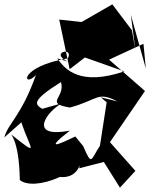

<svg xmlns="http://www.w3.org/2000/svg" viewBox="-42 -816 702 882"><path d="M270 -533C183 -574 298 -604 270 -548C41 -509 62 -408 123 -471C56 -283 -6 -248 -22 -185L56 -254C96 -132 145 -91 11 -197C-1 -204 46 -184 49 11C79 36 149 35 233 -3C330 7 329 -99 322 -43L435 -72L509 46L580 -31L463 -163L624 -398L459 -542L617 -615L628 -501L559 -748L580 -585L564 -677L474 -796L333 -715L230 -726L278 -498L348 -552L529 -488C329 -421 259 -493 221 -548ZM421 -369 448 -346 417 -146C373 -80 381 -51 340 -145L304 -189C249 -163 146 -112 279 -216C79 -178 177 -309 244 -342L152 -316C118 -337 101 -353 238 -439C260 -367 159 -342 279 -322C412 -358 403 -398 498 -350Z"/></svg>

Font: Asimov Silicon
Style: Regular
Weight: 400
Designer: Google
Version: Version 2.000980; 2014